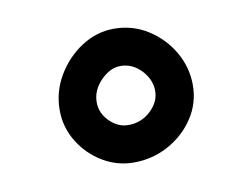

<svg xmlns="http://www.w3.org/2000/svg" viewBox="-44 -877 492 384"><g transform="rotate(-10 202.5 -685.5)"><path d="M343.3 -682.6Q343.3 -646 323.5 -616Q303.7 -585.9 271.2 -568.1Q238.8 -550.3 200.7 -550.3Q166.5 -550.3 137.2 -568.1Q107.9 -585.9 90.1 -615.2Q72.3 -644.5 72.3 -679.2Q72.3 -716.3 91.3 -748.5Q110.4 -780.8 141.1 -800.8Q171.9 -820.8 207 -820.8Q245.1 -820.8 276.1 -801Q307.1 -781.2 325.2 -749.8Q343.3 -718.3 343.3 -682.6ZM267.1 -684.1Q267.1 -707 249.3 -726.1Q231.4 -745.1 207 -745.1Q186 -745.1 167 -725.6Q147.9 -706.1 147.9 -681.6Q147.9 -659.7 164.8 -642.8Q181.6 -626 202.6 -626Q229 -626 248 -643.8Q267.1 -661.6 267.1 -684.1Z"/></g></svg>

Font: Mikhak Bold
Style: Regular
Weight: 700
Designer: Amin Abedi
Version: Version 3.3